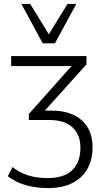

<svg xmlns="http://www.w3.org/2000/svg" viewBox="-20 -771 525 979"><path d="M226 188Q161 188 108 172Q55 156 20 127L44 81Q79 109 122.5 123Q166 137 223 137Q306 137 348 97Q390 57 390 -19Q390 -85 349 -122Q308 -159 233 -159H127V-190L360 -451V-434H37V-485H421V-443L189 -185L180 -207H242Q341 -207 396.5 -158Q452 -109 452 -20Q452 44 425 91Q398 138 347.5 163Q297 188 226 188ZM198 -550 89 -751H134L229 -596L324 -751H369L260 -550Z"/></svg>

Font: Nunito Sans 12pt ExtraLight Light
Style: Regular
Weight: 300
Version: Version 3.101;gftools[0.9.27]